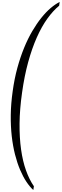

<svg xmlns="http://www.w3.org/2000/svg" viewBox="-20 -987 634 1975"><path d="M110.4 -48.3Q127.9 -176.3 158.4 -288.1Q189 -399.9 227.8 -494.6Q266.6 -589.4 312 -666.7Q357.4 -744.1 405.3 -803.7Q453.1 -863.3 501.2 -904.1Q549.3 -944.8 593.8 -966.8L588.4 -928.2Q524.9 -876 466.3 -794.2Q407.7 -712.4 358.2 -600.6Q308.6 -488.8 269.8 -347.7Q231 -206.5 207 -34.7Q182.6 136.7 181.2 283.2Q179.7 429.7 196.8 550.8Q213.9 671.9 247.8 766.6Q281.7 861.3 328.6 928.7L322.8 967.8Q286.1 934.6 251.2 882.1Q216.3 829.6 186.5 759.3Q156.7 689 134.5 602.1Q112.3 515.1 100.8 413.3Q89.4 311.5 90.8 195.8Q92.3 80.1 110.4 -48.3Z"/></svg>

Font: Bharatayuddha
Style: Regular
Weight: 400
Designer: R.S. Wihananto
Foundry: R.S. Wihananto
Version: Version 2.0.1